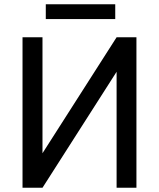

<svg xmlns="http://www.w3.org/2000/svg" viewBox="-20 -887 753 907"><path d="M530.8 -710.9H624.5V0H530.8V-547.9L180.7 0H86.4V-710.9H180.7V-163.1ZM524.4 -796.9H196.3V-866.7H524.4Z"/></svg>

Font: Roboto
Style: Regular
Weight: 400
Designer: Google
Version: Version 2.001047; 2015